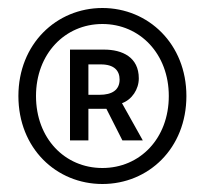

<svg xmlns="http://www.w3.org/2000/svg" viewBox="-20 -817 513 480"><path d="M236 -357C351 -357 446 -446 446 -577C446 -707 351 -797 236 -797C121 -797 26 -707 26 -577C26 -446 121 -357 236 -357ZM236 -397C142 -397 70 -471 70 -577C70 -682 142 -757 236 -757C330 -757 402 -682 402 -577C402 -471 330 -397 236 -397ZM155 -466H201V-545H246L286 -466H337L285 -559C310 -568 327 -594 327 -621C327 -674 286 -693 240 -693H155ZM201 -580V-656H232C266 -656 279 -640 279 -618C279 -592 260 -580 229 -580Z"/></svg>

Font: ChiuKong Gothic CL
Style: Regular
Weight: 400
Designer: Ryoko NISHIZUKA 西塚涼子 (kana, bopomofo & ideographs); Paul D. Hunt (Latin, Greek & Cyrillic); Sandoll Communications 산돌커뮤니
Foundry: Adobe
Version: Version 1.300